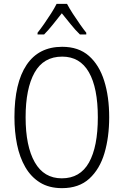

<svg xmlns="http://www.w3.org/2000/svg" viewBox="-20 -967 642 997"><path d="M547 -358Q547 -255 522.5 -172Q498 -89 444 -39.5Q390 10 302 10Q235 10 188 -19Q141 -48 111.5 -99Q82 -150 68.5 -216.5Q55 -283 55 -359Q55 -536 118 -630Q181 -724 303 -724Q388 -724 441.5 -677Q495 -630 521 -547.5Q547 -465 547 -358ZM113 -358Q113 -208 160.5 -124.5Q208 -41 301 -41Q396 -41 442 -123Q488 -205 488 -358Q488 -511 441.5 -592Q395 -673 303 -673Q206 -673 159.5 -590Q113 -507 113 -358ZM328 -947Q340 -924 358.5 -895.5Q377 -867 396 -840Q415 -813 428 -797V-788H395Q372 -810 348 -840Q324 -870 301 -898Q279 -870 254.5 -839.5Q230 -809 209 -788H175V-797Q191 -817 209.5 -843.5Q228 -870 245.5 -897.5Q263 -925 274 -947Z"/></svg>

Font: Noto Sans Tamil Condensed Light
Style: Regular
Weight: 300
Width: 3
Designer: Jelle Bosma - Monotype Design Team
Foundry: Monotype Imaging Inc.
Version: Version 2.004; ttfautohint (v1.8.4.7-5d5b)